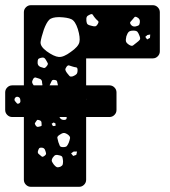

<svg xmlns="http://www.w3.org/2000/svg" viewBox="-37 -720 656 740"><path d="M82 0Q71 0 63 -8Q55 -16 55 -27V-269H10Q-1 -269 -9 -277Q-17 -285 -17 -296V-364Q-17 -375 -9 -383Q-1 -391 10 -391H55V-673Q55 -684 63 -692Q71 -700 82 -700H552Q563 -700 571 -692Q579 -684 579 -673V-522Q579 -511 571 -503Q563 -495 552 -495H295V-391H385Q396 -391 404 -383Q412 -375 412 -364V-296Q412 -285 404 -277Q396 -269 385 -269H295V-27Q295 -16 287 -8Q279 0 268 0ZM330 -650Q324 -657 321 -662.5Q318 -668 310 -664Q300 -660 297.5 -655Q295 -650 296 -639Q297 -630 300.5 -626.5Q304 -623 314 -621Q324 -618 329.5 -618.5Q335 -619 340 -628Q345 -636 340.5 -639.5Q336 -643 330 -650ZM490 -654Q484 -657 481 -653.5Q478 -650 473 -644Q469 -639 466 -636Q463 -633 466 -627Q473 -616 485 -618Q494 -620 497.5 -622.5Q501 -625 502 -634Q504 -648 490 -654ZM191 -654Q163 -654 152.5 -643.5Q142 -633 132 -606Q122 -576 119.5 -559Q117 -542 142 -523Q171 -502 189.5 -500.5Q208 -499 236 -520Q265 -540 269 -557.5Q273 -575 263 -608Q253 -639 238 -646Q223 -653 191 -654ZM501 -581Q497 -592 493 -597Q489 -602 477 -602Q464 -602 459 -597Q454 -592 450 -580Q447 -567 448.5 -560.5Q450 -554 461 -547Q471 -541 476 -545Q481 -549 490 -556Q498 -562 501.5 -566.5Q505 -571 501 -581ZM542 -587 531 -585 523 -578 530 -568 541 -574ZM140 -489Q136 -496 132 -497.5Q128 -499 120 -497Q112 -495 110 -491.5Q108 -488 108 -480Q107 -467 119 -462Q127 -459 132 -458Q137 -457 143 -465Q149 -472 147 -476.5Q145 -481 140 -489ZM262 -450Q262 -460 256 -460.5Q250 -461 241 -464Q233 -467 228.5 -468Q224 -469 219 -462Q214 -455 215 -450.5Q216 -446 221 -439Q227 -432 230.5 -427.5Q234 -423 244 -426Q254 -430 258 -434.5Q262 -439 262 -450ZM114 -417Q106 -419 101 -421Q96 -423 91 -416Q86 -407 87 -402Q88 -397 93 -391H126Q127 -393 126 -396.5Q125 -400 125 -405Q124 -414 114 -417ZM186 -393Q184 -401 183 -406Q182 -411 173 -412Q165 -413 162.5 -408.5Q160 -404 157 -397Q157 -397 154 -391H186ZM41 -337Q40 -345 31 -347Q24 -348 20 -341Q17 -334 22 -329Q26 -325 28 -322Q30 -319 36 -321Q41 -324 41.5 -327.5Q42 -331 41 -337ZM296 -338 295 -339V-337ZM213 -258Q218 -259 219 -261.5Q220 -264 220 -269H192Q198 -256 213 -258ZM117 -256Q112 -257 109.5 -258Q107 -259 104 -255Q100 -249 98 -246Q96 -243 100 -237Q104 -231 108 -231Q112 -231 118 -233Q124 -234 123.5 -237.5Q123 -241 123 -247Q123 -253 117 -256ZM177 -244 170 -248 162 -243 167 -234 177 -235ZM225 -201Q215 -208 208.5 -207.5Q202 -207 192 -200Q183 -194 184 -188.5Q185 -183 188 -172Q191 -163 193.5 -158Q196 -153 206 -153Q217 -153 220.5 -157Q224 -161 228 -170Q232 -181 233 -187.5Q234 -194 225 -201ZM137 -141Q134 -151 122 -151Q116 -151 114 -148.5Q112 -146 110 -140Q106 -130 114 -125Q120 -120 123.5 -117Q127 -114 134 -119Q141 -124 140.5 -128.5Q140 -133 137 -141ZM260 -136H247L237 -129L245 -119L257 -123ZM206 -99Q205 -109 203.5 -114Q202 -119 193 -121Q183 -124 177.5 -122.5Q172 -121 166 -112Q161 -103 163 -98Q165 -93 171 -85Q177 -78 181.5 -76Q186 -74 195 -77Q203 -81 204.5 -85.5Q206 -90 206 -99Z"/></svg>

Font: Rubik Moonrocks
Style: Regular
Weight: 400
Designer: Hubert and Fischer, NaN
Foundry: Hubert and Fischer, NaN
Version: Version 2.200